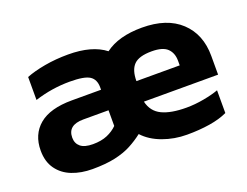

<svg xmlns="http://www.w3.org/2000/svg" viewBox="-84 -646 1049 817"><g transform="rotate(-20 441.0 -237.0)"><path d="M212 10Q161 10 120 -6Q79 -22 55 -55.5Q31 -89 31 -139Q31 -212 80.5 -253.5Q130 -295 229 -295H361V-306Q361 -342 337 -357.5Q313 -373 247 -373Q166 -373 88 -348V-452Q123 -466 173.5 -475Q224 -484 280 -484Q388 -484 447 -438Q508 -484 614 -484Q727 -484 789 -426Q851 -368 851 -270V-185H515Q526 -138 566.5 -118.5Q607 -99 677 -99Q716 -99 756.5 -106.5Q797 -114 824 -124V-21Q790 -5 743 2.5Q696 10 640 10Q583 10 531 -9Q479 -28 447 -63Q420 -42 389 -25.5Q358 -9 315.5 0.5Q273 10 212 10ZM515 -278H711V-299Q711 -334 690 -354.5Q669 -375 619 -375Q561 -375 538 -351.5Q515 -328 515 -278ZM250 -89Q288 -89 315 -100.5Q342 -112 361 -131V-202H247Q176 -202 176 -145Q176 -119 194 -104Q212 -89 250 -89Z"/></g></svg>

Font: Kanit SemiBold
Style: Regular
Weight: 600
Designer: Katatrad Team
Foundry: CadsonDemak
Version: Version 2.000; ttfautohint (v1.8.3)